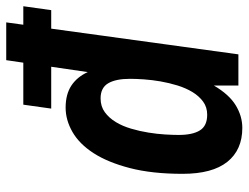

<svg xmlns="http://www.w3.org/2000/svg" viewBox="-108 -654 775 598"><g transform="rotate(-90 279.0 -355.5)"><path d="M36.1 -173.8Q36.1 -269 54 -337.9Q71.8 -406.7 100.6 -451.2Q129.4 -495.6 166.5 -516.8Q203.6 -538.1 242.2 -538.1Q283.7 -538.1 310.8 -520.3Q337.9 -502.4 353 -469.2L369.6 -583H239.3L251.5 -669.9H382.3L390.1 -723.1H507.8L500.5 -669.9H558.1L545.9 -583H488.3L408.2 0H311V-76.2Q283.2 -28.8 249.5 -8.3Q215.8 12.2 179.2 12.2Q110.8 12.2 73.5 -34.4Q36.1 -81.1 36.1 -173.8ZM220.2 -97.2Q243.7 -97.2 261 -109.9Q278.3 -122.6 290.8 -143.1Q303.2 -163.6 311.3 -189.7Q319.3 -215.8 324 -242.7Q328.6 -269.5 330.3 -294.4Q332 -319.3 332 -337.9Q332 -381.8 318.1 -405.5Q304.2 -429.2 271 -429.2Q246.1 -429.2 228 -416Q210 -402.8 197.3 -381.8Q184.6 -360.8 176.8 -334.2Q168.9 -307.6 164.6 -280.5Q160.2 -253.4 158.7 -228.5Q157.2 -203.6 157.2 -186Q157.2 -142.6 171.4 -119.9Q185.5 -97.2 220.2 -97.2Z"/></g></svg>

Font: Archivo Narrow
Style: Bold Italic
Weight: 700
Italic angle: -8°
Designer: Hector Gatti
Foundry: Hector Gatti
Version: 1.002; ttfautohint (v0.8)